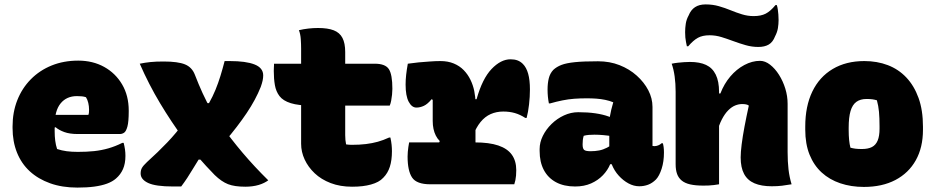

<svg xmlns="http://www.w3.org/2000/svg" viewBox="-20 -836 4240 871"><path d="M335 -561Q401 -561 452.5 -532.5Q504 -504 534 -453Q564 -402 564 -334V-331Q564 -284 558 -262Q552 -240 543 -234Q534 -228 524 -228H332Q296 -228 271.5 -237Q247 -246 232 -259L212 -251L214 -315H381Q383 -320 383.5 -326Q384 -332 384 -339Q384 -354 380.5 -369Q377 -384 370 -395Q361 -398 351.5 -399Q342 -400 329 -400Q282 -400 255 -367Q228 -334 228 -269V-240Q228 -218 230.5 -198Q233 -178 239 -160Q260 -153 282.5 -150Q305 -147 333 -147Q374 -147 407 -150.5Q440 -154 471.5 -163Q503 -172 535 -188H541Q545 -172 547 -158Q549 -144 549 -129Q549 -94 538 -69Q527 -44 506 -26Q490 -12 465.5 -3Q441 6 408 10.5Q375 15 331 15Q262 15 207.5 -4.5Q153 -24 115 -59Q77 -94 57 -144Q37 -194 37 -255V-263Q37 -327 58.5 -381.5Q80 -436 120 -476.5Q160 -517 214.5 -539Q269 -561 335 -561Z M614 -547Q638 -552 662.5 -554.5Q687 -557 722 -557Q787 -557 819 -544Q851 -531 864 -497Q881 -453 899 -413.5Q917 -374 941 -332L979 -274Q1028 -205 1081 -142.5Q1134 -80 1197 -18Q1189 -12 1178 -6.5Q1167 -1 1153.5 3Q1140 7 1124.5 9Q1109 11 1093 11Q1044 11 1014.5 -0.5Q985 -12 954 -42Q932 -65 915.5 -82.5Q899 -100 886 -115.5Q873 -131 861 -145L813 -207Q757 -283 706 -368Q655 -453 614 -547ZM814 -280 915 -112H881Q867 -90 854.5 -69Q842 -48 829.5 -29Q817 -10 802 10H765Q686 10 652 -6Q618 -22 618 -49Q618 -64 624 -74.5Q630 -85 647 -101Q697 -146 739 -190Q781 -234 814 -280ZM1022 -559Q1096 -559 1135 -543.5Q1174 -528 1174 -494Q1174 -483 1171.5 -471Q1169 -459 1163 -442Q1140 -384 1099 -323Q1058 -262 1000 -194L881 -368H928Q945 -398 957.5 -428.5Q970 -459 980 -491.5Q990 -524 999 -559Z M1223 -547H1680Q1728 -547 1744 -522.5Q1760 -498 1760 -433Q1760 -421 1758.5 -406.5Q1757 -392 1754.5 -379Q1752 -366 1748 -357H1393Q1334 -357 1299 -368Q1264 -379 1248 -400Q1232 -421 1227 -450Q1222 -479 1222 -514Q1222 -524 1222.5 -530Q1223 -536 1223 -540Q1223 -544 1223 -547ZM1751 -212Q1755 -194 1756.5 -179Q1758 -164 1758 -150Q1758 -109 1748.5 -79.5Q1739 -50 1719 -30Q1709 -19 1695 -11.5Q1681 -4 1663 1Q1645 6 1624 8.5Q1603 11 1577 11Q1523 11 1480 -5.5Q1437 -22 1407.5 -50Q1378 -78 1362 -112.5Q1346 -147 1346 -184Q1346 -238 1346 -292Q1346 -346 1346 -399.5Q1346 -453 1346 -507Q1346 -561 1346 -615Q1346 -635 1344.5 -658Q1343 -681 1336 -699Q1357 -704 1379 -706.5Q1401 -709 1423 -709Q1467 -709 1494 -698.5Q1521 -688 1533.5 -664Q1546 -640 1546 -600Q1546 -558 1546 -512.5Q1546 -467 1546 -418.5Q1546 -370 1546 -321.5Q1546 -273 1546 -223Q1546 -211 1547 -201Q1548 -191 1550 -181Q1557 -180 1563 -179.5Q1569 -179 1576 -179Q1611 -179 1640 -182.5Q1669 -186 1694 -193Q1719 -200 1745 -212Z M1968 -180 1975 -196Q1964 -207 1957 -221Q1950 -235 1946.5 -251.5Q1943 -268 1943 -287Q1943 -303 1943 -319.5Q1943 -336 1943 -352Q1943 -368 1943 -383L1938 -386Q1920 -364 1903 -356Q1886 -348 1869 -348Q1848 -348 1834 -374.5Q1820 -401 1820 -452Q1820 -474 1822.5 -496.5Q1825 -519 1830 -547Q1842 -548 1854.5 -550Q1867 -552 1879 -553Q1891 -554 1904 -555Q1917 -556 1929.5 -557Q1942 -558 1954.5 -558.5Q1967 -559 1978 -559Q2012 -559 2038.5 -548Q2065 -537 2083.5 -518Q2102 -499 2114 -474.5Q2126 -450 2131.5 -423Q2137 -396 2137 -369Q2137 -343 2137 -317.5Q2137 -292 2137 -266.5Q2137 -241 2137 -215Q2137 -189 2137 -163ZM2126 -386H2142Q2168 -479 2210 -523Q2252 -567 2296 -567Q2314 -567 2327.5 -562Q2341 -557 2352 -546Q2368 -530 2376 -501.5Q2384 -473 2384 -430Q2384 -397 2380 -362Q2376 -327 2369 -301H2363Q2340 -316 2316 -323Q2292 -330 2263 -330Q2232 -330 2206 -318.5Q2180 -307 2160 -282.5Q2140 -258 2126 -221ZM1836 -190H2134Q2199 -190 2240.5 -176Q2282 -162 2302 -134Q2322 -106 2322 -64Q2322 -51 2321 -39.5Q2320 -28 2318 -18.5Q2316 -9 2313 0H1932Q1870 0 1849.5 -30.5Q1829 -61 1829 -126Q1829 -137 1830 -147.5Q1831 -158 1832.5 -169Q1834 -180 1836 -190Z M2940 -351Q2940 -337 2940 -322.5Q2940 -308 2940 -293Q2940 -278 2940 -263.5Q2940 -249 2940 -234Q2940 -219 2940 -204Q2940 -189 2940 -174Q2941 -174 2944 -173.5Q2947 -173 2949 -173Q2957 -173 2966 -176.5Q2975 -180 2981 -186H2987Q2989 -180 2990.5 -169Q2992 -158 2992 -144Q2992 -103 2981.5 -70.5Q2971 -38 2956 -22Q2939 -5 2920 2Q2901 9 2880 9Q2855 9 2831 -4Q2807 -17 2787 -39Q2767 -61 2755.5 -89.5Q2744 -118 2744 -148Q2744 -181 2744 -212.5Q2744 -244 2744 -277Q2744 -291 2746.5 -306.5Q2749 -322 2753 -338.5Q2757 -355 2762 -372Q2745 -379 2725.5 -383Q2706 -387 2685.5 -388.5Q2665 -390 2642 -390Q2612 -390 2585 -388Q2558 -386 2531 -380.5Q2504 -375 2476 -367H2470Q2467 -382 2465.5 -397.5Q2464 -413 2464 -430Q2464 -458 2469.5 -480.5Q2475 -503 2490 -519Q2505 -533 2527 -541.5Q2549 -550 2588 -554Q2627 -558 2693 -558Q2746 -558 2790.5 -540.5Q2835 -523 2868.5 -493Q2902 -463 2921 -426.5Q2940 -390 2940 -351ZM2623 -180Q2623 -162 2630 -156Q2637 -150 2659 -150Q2680 -150 2698 -153.5Q2716 -157 2733.5 -166Q2751 -175 2770 -189L2777 -91H2748Q2737 -64 2715 -41Q2693 -18 2661.5 -4Q2630 10 2589 10Q2538 10 2502 -9.5Q2466 -29 2447 -65Q2428 -101 2428 -151V-160Q2428 -190 2442.5 -219.5Q2457 -249 2482 -273.5Q2507 -298 2538.5 -312.5Q2570 -327 2603 -327Q2646 -327 2680.5 -322Q2715 -317 2741 -307.5Q2767 -298 2783 -285Q2792 -279 2797.5 -268Q2803 -257 2805.5 -241.5Q2808 -226 2808 -205Q2786 -213 2763 -217Q2740 -221 2718 -223Q2696 -225 2677 -225Q2663 -225 2651 -224Q2639 -223 2628 -220Q2625 -210 2624 -201Q2623 -192 2623 -182Z M3571 0Q3548 4 3527.5 6.5Q3507 9 3481 9Q3434 9 3402.5 -4.5Q3371 -18 3355.5 -47Q3340 -76 3340 -122Q3340 -145 3344.5 -181Q3349 -217 3357.5 -262Q3366 -307 3377 -357Q3372 -361 3364 -362.5Q3356 -364 3347 -364Q3331 -364 3315 -357.5Q3299 -351 3283.5 -335.5Q3268 -320 3254.5 -294Q3241 -268 3231 -229L3222 -412H3248Q3265 -456 3293 -489Q3321 -522 3356.5 -541Q3392 -560 3428 -560Q3451 -560 3473.5 -542.5Q3496 -525 3514 -496.5Q3532 -468 3542.5 -434Q3553 -400 3553 -365Q3553 -329 3553 -292.5Q3553 -256 3553 -219.5Q3553 -183 3553 -146Q3553 -103 3557 -68Q3561 -33 3571 0ZM3242 0Q3230 2 3218.5 3.5Q3207 5 3195 5.5Q3183 6 3171 6Q3135 6 3111 0.5Q3087 -5 3072.5 -17Q3058 -29 3051.5 -47Q3045 -65 3045 -91Q3045 -132 3045 -172.5Q3045 -213 3045 -254Q3045 -295 3045 -336.5Q3045 -378 3045 -420Q3045 -457 3040.5 -489.5Q3036 -522 3027 -547Q3041 -550 3055 -551.5Q3069 -553 3083 -554Q3097 -555 3110 -555Q3154 -555 3183 -541.5Q3212 -528 3227 -497.5Q3242 -467 3242 -419Q3242 -348 3242 -277Q3242 -206 3242 -136.5Q3242 -67 3242 0ZM3399 -763Q3432 -763 3453.5 -774Q3475 -785 3498 -813H3504Q3507 -804 3508.5 -793Q3510 -782 3511 -770.5Q3512 -759 3512 -745Q3512 -727 3509 -708.5Q3506 -690 3496 -671Q3486 -645 3467.5 -634Q3449 -623 3420 -623Q3391 -623 3363 -631Q3335 -639 3308 -649Q3281 -659 3254 -667.5Q3227 -676 3199 -676Q3167 -676 3146 -664.5Q3125 -653 3102 -626H3096Q3094 -636 3092 -645.5Q3090 -655 3089 -666Q3088 -677 3088 -690Q3088 -709 3091 -728.5Q3094 -748 3104 -766Q3114 -791 3133 -803.5Q3152 -816 3181 -816Q3213 -816 3241 -808Q3269 -800 3294.5 -789.5Q3320 -779 3346 -771Q3372 -763 3399 -763Z M3901 -559Q3959 -559 4007.5 -540.5Q4056 -522 4091.5 -484.5Q4127 -447 4147 -391.5Q4167 -336 4167 -261V-247Q4167 -167 4134.5 -109Q4102 -51 4042 -19.5Q3982 12 3899 12Q3841 12 3792 -4.5Q3743 -21 3707.5 -53.5Q3672 -86 3652.5 -134.5Q3633 -183 3633 -248V-262Q3633 -354 3665 -420.5Q3697 -487 3757.5 -523Q3818 -559 3901 -559ZM3911 -387Q3883 -387 3865 -374Q3847 -361 3838.5 -332.5Q3830 -304 3830 -257V-246Q3830 -221 3832 -201Q3834 -181 3838 -166Q3849 -163 3860.5 -161.5Q3872 -160 3890 -160Q3918 -160 3935.5 -169Q3953 -178 3961.5 -198.5Q3970 -219 3970 -252V-263Q3970 -301 3967.5 -328.5Q3965 -356 3958 -381Q3948 -384 3937.5 -385.5Q3927 -387 3911 -387Z"/></svg>

Font: Recursive Monospace Casual Black
Style: Regular
Weight: 900
Version: Version 1.047